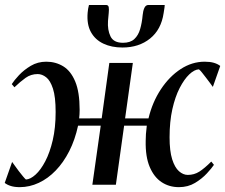

<svg xmlns="http://www.w3.org/2000/svg" viewBox="-30 -762 929 792"><path d="M51.5 10Q30 10 14.8 5.2Q-0.5 0.5 -10.5 -7.5L20 -94Q23.5 -89.5 31 -78.8Q38.5 -68 47.5 -56.2Q56.5 -44.5 64.8 -34.5Q73 -24.5 77 -21.5Q95.5 -22.5 116.8 -41.8Q138 -61 156.8 -96.8Q175.5 -132.5 187.5 -183.5Q199.5 -234.5 199.5 -300Q199.5 -362.5 188.5 -396.2Q177.5 -430 160.5 -443.2Q143.5 -456.5 125.5 -456.5Q97.5 -456.5 75.5 -440.8Q53.5 -425 29.5 -402L18.5 -415Q28 -430 48.2 -451.8Q68.5 -473.5 97 -490.5Q125.5 -507.5 161 -507.5Q199.5 -507.5 230.8 -488.5Q262 -469.5 280.2 -426Q298.5 -382.5 298.5 -309Q298.5 -300.5 298 -291Q297.5 -281.5 296.5 -273.5L389.5 -274L421 -502.5H518L486 -273.5H582.5Q598.5 -340.5 633.5 -393.5Q668.5 -446.5 715.2 -477Q762 -507.5 814.5 -507.5Q836.5 -507.5 852 -503Q867.5 -498.5 878.5 -490L848 -403.5Q844.5 -408.5 836.8 -419Q829 -429.5 820 -441.2Q811 -453 803 -463Q795 -473 790.5 -476Q771.5 -475 750.8 -455.2Q730 -435.5 711.2 -399.2Q692.5 -363 681 -311.8Q669.5 -260.5 669.5 -195.5Q669.5 -139 680.2 -105Q691 -71 708.2 -55.8Q725.5 -40.5 744.5 -40.5Q771 -40.5 792.2 -54Q813.5 -67.5 841.5 -95.5L852.5 -82Q843.5 -68.5 823.5 -46.8Q803.5 -25 774.5 -7.5Q745.5 10 708 10Q668 10 636.8 -10.5Q605.5 -31 587.5 -73.5Q569.5 -116 571 -181.5Q571 -194.5 572 -209.2Q573 -224 575.5 -243.5H482L448 0H351L385.5 -243.5H292Q279.5 -185.5 255.8 -138.8Q232 -92 200 -58.8Q168 -25.5 130 -7.8Q92 10 51.5 10ZM407 -741.5Q417 -741.5 418.5 -732.2Q420 -723 418.5 -708.5Q418 -701.5 417 -692Q416 -682.5 415.5 -675.5Q413 -638.5 425.8 -612Q438.5 -585.5 477.5 -585.5Q507.5 -585.5 524 -600.8Q540.5 -616 548 -641.8Q555.5 -667.5 558.5 -700Q560 -717 565.5 -729.2Q571 -741.5 582.5 -741.5H649.5Q649 -737 648.5 -730.5Q648 -724 645 -708Q635 -640 589 -603Q543 -566 475 -566Q430.5 -566 396.5 -582Q362.5 -598 345 -629.8Q327.5 -661.5 331.5 -709.5Q332 -717.5 333.5 -725.8Q335 -734 337 -741.5Z"/></svg>

Font: Merriweather 144pt
Style: Italic
Weight: 400
Italic angle: -7.8°
Version: Version 2.101